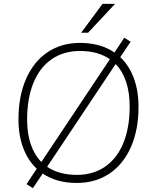

<svg xmlns="http://www.w3.org/2000/svg" viewBox="-20 -943 799 998"><path d="M700 -388Q700 -268 660.5 -178.5Q621 -89 548.5 -40.5Q476 8 379 8Q274 8 202 -41L151 35L118 14L171 -66Q125 -109 100.5 -174.5Q76 -240 76 -323Q76 -443 115.5 -533Q155 -623 227 -671.5Q299 -720 396 -720Q502 -720 575 -670L626 -747L659 -726L605 -646Q651 -603 675.5 -537Q700 -471 700 -388ZM195 -101 551 -635Q490 -678 396 -678Q311 -678 249 -635.5Q187 -593 154 -512.5Q121 -432 121 -322Q121 -177 195 -101ZM654 -389Q654 -535 581 -610L225 -76Q287 -34 380 -34Q464 -34 526 -76.5Q588 -119 621 -199Q654 -279 654 -389ZM402 -773 513 -923H578L438 -773Z"/></svg>

Font: Muli ExtraLight
Style: Italic
Weight: 275
Italic angle: -4.541°
Designer: Vernon Adams
Foundry: Vernon Adams
Version: Version 2.001